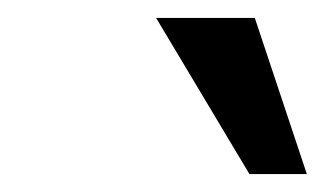

<svg xmlns="http://www.w3.org/2000/svg" viewBox="-20 -794 362 214"><path d="M322 -600 264 -774H154L258 -600Z"/></svg>

Font: Perun Medium Italic
Style: Regular
Weight: 500
Italic angle: -12°
Foundry: Copyright (c) Stefan Peev, Context Ltd, 2016
Version: Version 1.026